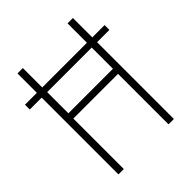

<svg xmlns="http://www.w3.org/2000/svg" viewBox="-198 -837 960 960"><g transform="rotate(-45 281.5 -357.0)"><path d="M84 0V-543H0V-577H84V-714H122V-577H438V-714H476V-577H563V-543H476V0H438V-357H122V0ZM123 -393H438V-543H123Z"/></g></svg>

Font: Noto Sans Gujarati UI Condensed ExtraLight
Style: Regular
Weight: 200
Width: 3
Designer: Jelle Bosma - Monotype Design Team, Universal Thirst
Foundry: Monotype Imaging Inc.
Version: Version 2.106; ttfautohint (v1.8.4.7-5d5b)